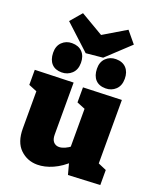

<svg xmlns="http://www.w3.org/2000/svg" viewBox="-175 -1077 993 1198"><g transform="rotate(20 321.5 -478.0)"><path d="M219 15Q152 15 105 -30.5Q58 -76 58 -167V-433L74 -407L3 -436V-536L258 -544V-199Q258 -167 272 -151Q286 -135 309 -135Q326 -135 347 -144Q368 -153 390 -171L378 -139V-437L394 -407L323 -436V-536L578 -545V-100L556 -133L633 -100V0L422 10L396 -87L423 -79Q374 -32 321 -8.5Q268 15 219 15ZM457 -578Q413 -578 389.5 -603.5Q366 -629 365 -675Q364 -720 391 -746Q418 -772 457 -772Q501 -772 525.5 -746Q550 -720 550 -675Q550 -629 523 -603.5Q496 -578 457 -578ZM165 -578Q122 -578 98.5 -603.5Q75 -629 74 -675Q73 -720 99.5 -746Q126 -772 165 -772Q209 -772 234 -746Q259 -720 259 -675Q259 -629 231.5 -603.5Q204 -578 165 -578ZM467 -971 530 -895 378 -753 266 -742 100 -895 165 -971 390 -839 249 -841Z"/></g></svg>

Font: Bitter Thin Black
Style: Regular
Weight: 900
Version: Version 3.020